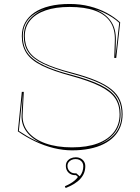

<svg xmlns="http://www.w3.org/2000/svg" viewBox="-20 -743 708 968"><path d="M343 15Q298 15 251 3.5Q204 -8 158.5 -29.5Q113 -51 70 -81L90 -280H100L94 -164Q92 -114 122.5 -77Q153 -40 210 -20Q267 0 343 0Q419 0 472.5 -20Q526 -40 554.5 -77.5Q583 -115 583 -167Q583 -215 560 -248.5Q537 -282 484 -308.5Q431 -335 340 -360Q247 -385 192 -412Q137 -439 113.5 -475Q90 -511 90 -561Q90 -599 106.5 -629Q123 -659 154 -680Q185 -701 229.5 -712Q274 -723 331 -723Q385 -723 432 -711Q479 -699 518 -678Q557 -657 586 -630L566 -451H556L559 -539Q561 -596 535.5 -633.5Q510 -671 458.5 -689.5Q407 -708 331 -708Q260 -708 209.5 -690.5Q159 -673 132 -640Q105 -607 105 -561Q105 -515 127 -482.5Q149 -450 201 -425Q253 -400 342 -377Q414 -358 463 -337.5Q512 -317 542 -292.5Q572 -268 585 -237.5Q598 -207 598 -167Q598 -133 587 -104.5Q576 -76 554.5 -54Q533 -32 502 -16.5Q471 -1 431 7Q391 15 343 15ZM89 -164 95 -275 75 -83Q95 -70 115 -58Q135 -46 156 -36Q177 -26 197 -18Q142 -41 114 -79Q86 -117 89 -164ZM458 -696Q511 -676 538.5 -637Q566 -598 564 -539L562 -457L581 -628Q565 -643 545.5 -655.5Q526 -668 504.5 -678.5Q483 -689 458 -696ZM593 -167Q593 -206 580 -235.5Q567 -265 538 -289Q509 -313 460.5 -333Q412 -353 341 -372Q251 -396 198 -421.5Q145 -447 122.5 -480.5Q100 -514 100 -561Q100 -611 129.5 -645.5Q159 -680 208 -698Q171 -686 145.5 -666.5Q120 -647 107.5 -620.5Q95 -594 95 -561Q95 -524 107.5 -496Q120 -468 148.5 -445.5Q177 -423 224 -403.5Q271 -384 340 -366Q433 -341 487.5 -314Q542 -287 565 -252Q588 -217 588 -167Q588 -109 555 -69.5Q522 -30 464 -10Q496 -20 520 -35Q544 -50 560.5 -70Q577 -90 585 -114.5Q593 -139 593 -167ZM311 205 307 196Q321 190 333.5 183Q346 176 356.5 167Q367 158 373 149L363 140H359Q345 140 334.5 134Q324 128 318 117.5Q312 107 312 93Q312 80 318.5 70.5Q325 61 336.5 55.5Q348 50 362 50Q376 50 387 56Q398 62 404 72Q410 82 410 95Q410 113 404 128.5Q398 144 385.5 158Q373 172 354.5 183.5Q336 195 311 205ZM382 146Q391 135 395.5 122Q400 109 400 95Q400 84 395 76Q390 68 381.5 63.5Q373 59 361 59Q349 59 340 63.5Q331 68 325.5 75.5Q320 83 320 93Q320 104 325 112.5Q330 121 338.5 126Q347 131 358 131Q360 131 362 131Q364 131 365 131Z"/></svg>

Font: Kalnia Glaze Thin
Style: Regular
Weight: 100
Designer: Frida Medrano
Foundry: Frida Medrano
Version: Version 1.110